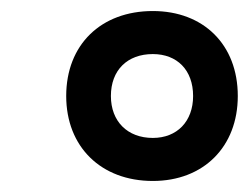

<svg xmlns="http://www.w3.org/2000/svg" viewBox="-20 -728 451 348"><path d="M257 -400C349 -400 411 -462 411 -554C411 -647 349 -708 257 -708C163 -708 100 -647 100 -554C100 -462 163 -400 257 -400ZM257 -478C211 -478 181 -508 181 -554C181 -601 211 -630 257 -630C301 -630 330 -601 330 -554C330 -508 301 -478 257 -478Z"/></svg>

Font: Fixel Display 20240404 Medium
Style: Italic
Weight: 500
Italic angle: -10°
Designer: AlfaBravo + MacPaw
Foundry: Kyrylo Tkachov, Marchela Mozhyna, Serhii Makarenko, Maria Weinstein, Zakhar Kryvoshyya
Version: Version 1.211;Glyphs 3.2 (3225)